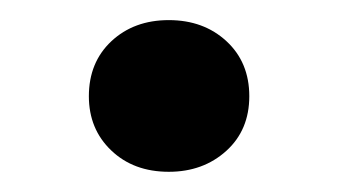

<svg xmlns="http://www.w3.org/2000/svg" viewBox="-20 -436 341 191"><path d="M68.4 -340.3Q68.4 -374 90.8 -395Q113.3 -416 147.9 -416Q182.6 -416 205.3 -395Q228 -374 228 -340.3Q228 -306.6 205.1 -285.9Q182.1 -265.1 147.9 -265.1Q112.8 -265.1 90.6 -286.4Q68.4 -307.6 68.4 -340.3Z"/></svg>

Font: Roboto Avanza Slab
Style: Bold
Weight: 700
Designer: Google
Version: Version 1.100263; 2013; ttfautohint (v0.94.20-1c74) -l 8 -r 